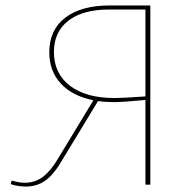

<svg xmlns="http://www.w3.org/2000/svg" viewBox="-20 -678 696 705"><path d="M532 -658V0H514V-311Q430 -303 399 -303Q365 -303 340 -307L204 -83Q177 -37 146.5 -15Q116 7 74 7Q46 7 19 -2L23 -15Q50 -7 70 -7Q108 -7 136 -27.5Q164 -48 189 -89L323 -310Q246 -325 203.5 -371Q161 -417 161 -486Q161 -568 219.5 -613Q278 -658 383 -658ZM514 -324V-643H381Q284 -643 231 -602Q178 -561 178 -487Q178 -408 237 -363Q296 -318 401 -318Q430 -318 514 -324Z"/></svg>

Font: Ysabeau SC Thin
Style: Regular
Weight: 200
Designer: Christian Thalmann (Catharsis Fonts)
Version: Version 0.003